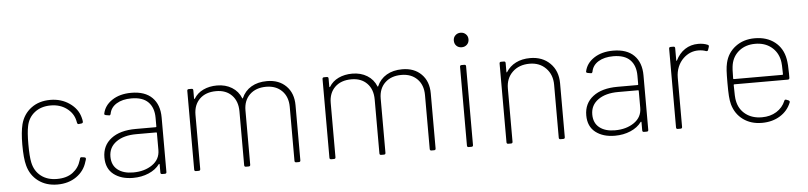

<svg xmlns="http://www.w3.org/2000/svg" viewBox="-43 -931 4931 1171"><g transform="rotate(-5 2422.0 -346.0)"><path d="M88 -125Q76 -169 76 -253Q76 -329 88 -377Q104 -438 152 -474Q200 -510 269 -510Q336 -510 386.5 -475Q437 -440 451 -387Q456 -369 456 -361V-359Q456 -352 447 -350L429 -348Q422 -348 420 -357L417 -371Q407 -416 366.5 -446Q326 -476 269 -476Q210 -476 170.5 -445Q131 -414 121 -362Q113 -325 113 -252Q113 -177 121 -140Q132 -87 171 -56.5Q210 -26 269 -26Q329 -26 366 -54Q403 -82 416 -127L419 -136Q420 -146 430 -145L445 -143Q455 -141 455 -135Q455 -130 453 -124.5Q451 -119 450 -116Q434 -60 385.5 -26Q337 8 269 8Q200 8 152 -28Q104 -64 88 -125Z M568 -131Q568 -204 622.5 -246Q677 -288 773 -288H896Q900 -288 900 -292V-345Q900 -407 866 -441.5Q832 -476 763 -476Q708 -476 672 -454Q636 -432 629 -393Q626 -382 617 -385L599 -388Q590 -390 590 -396Q600 -447 647.5 -478.5Q695 -510 765 -510Q849 -510 893 -466Q937 -422 937 -344V-10Q937 0 927 0H910Q900 0 900 -10V-60Q900 -62 898.5 -63Q897 -64 895 -62Q871 -29 827.5 -10.5Q784 8 732 8Q659 8 613.5 -27.5Q568 -63 568 -131ZM735 -25Q805 -25 852.5 -58Q900 -91 900 -148V-252Q900 -256 896 -256H774Q697 -256 651 -223Q605 -190 605 -133Q605 -81 640 -53Q675 -25 735 -25Z M1107 -10V-492Q1107 -502 1117 -502H1134Q1144 -502 1144 -492V-443Q1144 -436 1149 -441Q1169 -474 1206 -491.5Q1243 -509 1290 -509Q1342 -509 1381 -485Q1420 -461 1437 -418Q1438 -416 1439 -416Q1440 -416 1441 -418Q1460 -462 1500 -485.5Q1540 -509 1596 -509Q1669 -509 1713 -465Q1757 -421 1757 -347V-10Q1757 0 1747 0H1731Q1721 0 1721 -10V-340Q1721 -402 1684.5 -438.5Q1648 -475 1588 -475Q1525 -475 1487.5 -439Q1450 -403 1450 -342V-10Q1450 0 1440 0H1423Q1413 0 1413 -10V-340Q1413 -402 1377.5 -438.5Q1342 -475 1282 -475Q1218 -475 1181 -439Q1144 -403 1144 -342V-10Q1144 0 1134 0H1117Q1107 0 1107 -10Z M1935 -10V-492Q1935 -502 1945 -502H1962Q1972 -502 1972 -492V-443Q1972 -436 1977 -441Q1997 -474 2034 -491.5Q2071 -509 2118 -509Q2170 -509 2209 -485Q2248 -461 2265 -418Q2266 -416 2267 -416Q2268 -416 2269 -418Q2288 -462 2328 -485.5Q2368 -509 2424 -509Q2497 -509 2541 -465Q2585 -421 2585 -347V-10Q2585 0 2575 0H2559Q2549 0 2549 -10V-340Q2549 -402 2512.5 -438.5Q2476 -475 2416 -475Q2353 -475 2315.5 -439Q2278 -403 2278 -342V-10Q2278 0 2268 0H2251Q2241 0 2241 -10V-340Q2241 -402 2205.5 -438.5Q2170 -475 2110 -475Q2046 -475 2009 -439Q1972 -403 1972 -342V-10Q1972 0 1962 0H1945Q1935 0 1935 -10Z M2777 -11V-493Q2777 -503 2787 -503H2804Q2814 -503 2814 -493V-11Q2814 -1 2804 -1H2787Q2777 -1 2777 -11ZM2798 -700Q2817 -700 2830 -687.5Q2843 -675 2843 -656Q2843 -636 2830 -623.5Q2817 -611 2798 -611Q2778 -611 2765.5 -623.5Q2753 -636 2753 -656Q2753 -675 2766 -687.5Q2779 -700 2798 -700Z M3019 -10V-492Q3019 -502 3029 -502H3046Q3056 -502 3056 -492V-438Q3056 -435 3057.5 -434.5Q3059 -434 3060 -436Q3082 -471 3119.5 -490Q3157 -509 3207 -509Q3282 -509 3329 -462.5Q3376 -416 3376 -340V-10Q3376 0 3366 0H3349Q3339 0 3339 -10V-334Q3339 -396 3300.5 -435.5Q3262 -475 3201 -475Q3136 -475 3096 -436.5Q3056 -398 3056 -336V-10Q3056 0 3046 0H3029Q3019 0 3019 -10Z M3518 -131Q3518 -204 3572.5 -246Q3627 -288 3723 -288H3846Q3850 -288 3850 -292V-345Q3850 -407 3816 -441.5Q3782 -476 3713 -476Q3658 -476 3622 -454Q3586 -432 3579 -393Q3576 -382 3567 -385L3549 -388Q3540 -390 3540 -396Q3550 -447 3597.5 -478.5Q3645 -510 3715 -510Q3799 -510 3843 -466Q3887 -422 3887 -344V-10Q3887 0 3877 0H3860Q3850 0 3850 -10V-60Q3850 -62 3848.5 -63Q3847 -64 3845 -62Q3821 -29 3777.5 -10.5Q3734 8 3682 8Q3609 8 3563.5 -27.5Q3518 -63 3518 -131ZM3685 -25Q3755 -25 3802.5 -58Q3850 -91 3850 -148V-252Q3850 -256 3846 -256H3724Q3647 -256 3601 -223Q3555 -190 3555 -133Q3555 -81 3590 -53Q3625 -25 3685 -25Z M4057 -10V-492Q4057 -502 4067 -502H4084Q4094 -502 4094 -492V-418Q4094 -415 4095.5 -414.5Q4097 -414 4098 -416Q4119 -459 4154.5 -482.5Q4190 -506 4236 -506Q4269 -506 4294 -495Q4302 -492 4299 -482L4293 -464Q4290 -455 4280 -458Q4259 -466 4233 -466Q4181 -466 4141 -428Q4119 -407 4106.5 -377Q4094 -347 4094 -311V-10Q4094 0 4084 0H4067Q4057 0 4057 -10Z M4403 -121Q4397 -144 4395 -172.5Q4393 -201 4393 -253Q4393 -302 4394.5 -328Q4396 -354 4401 -375Q4415 -436 4464 -473Q4513 -510 4582 -510Q4656 -510 4705 -471.5Q4754 -433 4766 -366Q4772 -333 4772 -278V-252Q4772 -241 4762 -241H4434Q4430 -241 4430 -237Q4430 -159 4435 -140Q4445 -88 4485 -57Q4525 -26 4585 -26Q4636 -26 4674 -49.5Q4712 -73 4729 -114Q4732 -123 4741 -120L4754 -115Q4764 -110 4761 -102Q4741 -51 4693.5 -21.5Q4646 8 4582 8Q4515 8 4467.5 -26.5Q4420 -61 4403 -121ZM4434 -273H4731Q4735 -273 4735 -277Q4735 -339 4730 -362Q4719 -414 4679.5 -445Q4640 -476 4582 -476Q4524 -476 4484.5 -445Q4445 -414 4435 -363Q4430 -338 4430 -277Q4430 -273 4434 -273Z"/></g></svg>

Font: Barlow GEO Extra Light
Style: Regular
Weight: 200
Designer: Jeremy Tribby
Foundry: Tribby Type
Version: Version 1.408